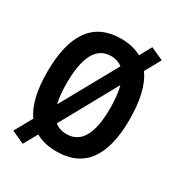

<svg xmlns="http://www.w3.org/2000/svg" viewBox="-191 -867 969 1052"><g transform="rotate(30 293.0 -341.5)"><path d="M112.8 65.4 32.2 28.8 94.2 -82.5Q32.2 -170.4 32.2 -341.8Q32.2 -703.1 293 -703.1Q368.2 -703.1 421.9 -672.9L463.4 -748L543.9 -711.4L488.8 -612.3Q553.7 -522 553.7 -341.8Q553.7 9.8 293 9.8Q215.3 9.8 161.1 -21.5ZM293 -100.1Q430.7 -100.1 430.7 -341.8Q430.7 -424.8 415.5 -480.5L218.8 -125Q248.5 -100.1 293 -100.1ZM168 -216.3 364.3 -569.8Q335 -593.3 293 -593.3Q155.3 -593.3 155.3 -341.8Q155.3 -267.6 168 -216.3Z"/></g></svg>

Font: Cascadia Mono NF SemiBold
Style: Regular
Weight: 600
Monospace: yes
Designer: Aaron Bell
Foundry: Saja Typeworks
Version: Version 2404.023; ttfautohint (v1.8.4)